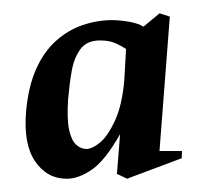

<svg xmlns="http://www.w3.org/2000/svg" viewBox="-20 -579 303 290"><path d="M80.9 -309Q51.1 -309 33.1 -335.2Q15.2 -361.3 19.4 -410.9Q22.9 -448.6 34.6 -474.8Q46.4 -501.1 64.7 -517.4Q83 -533.7 104.8 -541.1Q126.7 -548.6 149.5 -548.6Q160.5 -548.6 174.8 -546.2Q189 -543.7 196.7 -538.7L221 -558.9L236.5 -553.9L220.9 -350.9H254.9L254.5 -340L172 -309.1L156.6 -316.4L161.4 -376.4Q138.6 -336.2 118.5 -322.6Q98.5 -309 80.9 -309ZM110.4 -354Q119.4 -354 131.4 -364Q143.3 -374.1 153.8 -397.1Q164.4 -420.2 167.7 -457.4L170.4 -505Q160.9 -511.1 152.4 -514.5Q143.9 -517.9 131 -517.9Q111.1 -517.9 101.4 -504.7Q91.7 -491.4 88.2 -471.1Q84.7 -450.7 82.9 -429.4Q80.9 -399.7 84.3 -383.4Q87.7 -367.1 95 -360.5Q102.2 -354 110.4 -354Z"/></svg>

Font: Ancizar Serif Light
Style: Italic
Weight: 300
Italic angle: -4°
Designer: Cesar Puertas, Viviana Monsalve, Julian Moncada, Julian Prieto, Jose Castro, Felipe Aragon, Mariel Hernandez, Sara Alarc
Version: Version 8.100